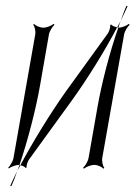

<svg xmlns="http://www.w3.org/2000/svg" viewBox="-20 -566 465 659"><path d="M94 -481C99 -475 103 -459 101 -448L26 -22C24 -12 14 4 8 10L10 12C17 7 34 0 44 0H47C75 -83 103 -189 118 -276L148 -448C150 -459 160 -475 167 -481L164 -484C157 -478 140 -471 129 -471C117 -471 102 -478 97 -484ZM382 -472C383 -472 385 -471 386 -471C388 -479 392 -487 394 -494C391 -487 386 -480 382 -472ZM394 -494C403 -512 411 -530 418 -545L414 -546C407 -531 401 -513 394 -494ZM265 10 268 13C275 7 292 0 304 0C315 0 330 7 335 13L338 10C333 4 329 -12 331 -24L406 -448C408 -459 418 -475 425 -481L422 -484C415 -478 398 -471 387 -471H386C357 -388 329 -282 314 -195L284 -24C282 -12 272 4 265 10ZM50 1C58 3 67 7 68 11L71 9C70 4 75 -13 80 -19L225 -219C280 -295 340 -392 382 -472C374 -474 363 -478 362 -482L358 -480C360 -475 355 -458 350 -451L206 -252C152 -176 92 -78 50 1ZM39 21C42 14 47 8 50 1C49 1 48 0 47 0C45 7 41 14 39 21ZM15 72 19 73C26 58 33 40 39 21C30 39 22 57 15 72Z"/></svg>

Font: Armata Saber
Style: RgIta
Weight: 400
Designer: Jasper
Foundry: Cannot Into Space Fonts
Version: Version 0.970